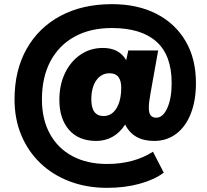

<svg xmlns="http://www.w3.org/2000/svg" viewBox="-20 -737 997 925"><path d="M496 168Q398 168 316 137Q234 106 174.5 49Q115 -8 82.5 -86Q50 -164 50 -258Q50 -398 108 -501Q166 -604 271.5 -660.5Q377 -717 519 -717Q643 -717 733.5 -670.5Q824 -624 874 -539Q924 -454 924 -337Q924 -252 899 -189Q874 -126 828.5 -92Q783 -58 723 -58Q622 -58 583 -137Q557 -97 521.5 -77.5Q486 -58 444 -58Q359 -58 312.5 -111.5Q266 -165 266 -256Q266 -328 293 -384.5Q320 -441 367.5 -473.5Q415 -506 476 -506Q554 -506 588 -447L598 -494H742L705 -287Q701 -265 699 -248.5Q697 -232 697 -219Q697 -192 706 -181Q715 -170 733 -170Q765 -170 786 -216.5Q807 -263 807 -337Q807 -471 733.5 -536.5Q660 -602 519 -602Q415 -602 339.5 -560.5Q264 -519 223 -442Q182 -365 182 -258Q182 -162 220.5 -92Q259 -22 329.5 15.5Q400 53 496 53Q624 53 717 -6L769 95Q723 129 652 148.5Q581 168 496 168ZM479 -178Q518 -178 541 -215Q564 -252 564 -316Q564 -348 550.5 -366Q537 -384 508 -384Q468 -384 444 -350Q420 -316 420 -258Q420 -178 479 -178Z"/></svg>

Font: Mulish ExtraBlack
Style: Italic
Weight: 1000
Italic angle: -9°
Designer: Vernon Adams
Foundry: Vernon Adams
Version: Version 3.603; ttfautohint (v1.8.3)